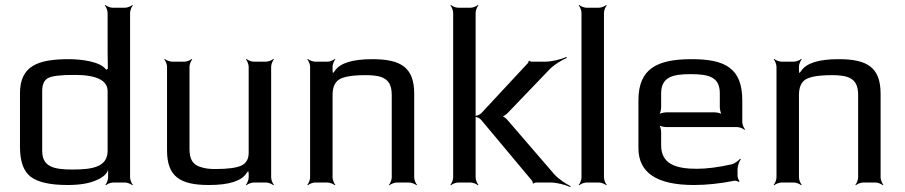

<svg xmlns="http://www.w3.org/2000/svg" viewBox="-20 -731 3625 769"><path d="M256 -494C133 -494 60 -468 60 -357V-144C60 -85 74 -45 103 -23C132 -1 181 10 251 10C301 10 341 3 370 -11C394 -22 408 -35 412 -49C412 -49 414 -48 414 -48L410 -49C410 -49 413 -48 413 -48V-20C413 -11 407 4 402 9L404 11C409 6 424 0 433 0H481C490 0 505 6 510 11L512 9C507 4 501 -11 501 -20V-680C501 -689 507 -704 512 -709L510 -711C505 -706 490 -700 481 -700H431C422 -700 407 -706 402 -711L400 -709C405 -704 411 -689 411 -680V-555C411 -532 411 -499 412 -456C412 -455 407 -453 407 -453L410 -454C410 -454 405 -452 405 -452C382 -485 304 -494 256 -494ZM270 -52C197 -52 149 -62 149 -127V-366C149 -393 157 -411 174 -419C190 -427 225 -431 278 -431C367 -431 411 -409 411 -366V-127C411 -61 348 -52 270 -52Z M817 10C897 10 947 -6 967 -37C970 -42 977 -47 978 -51L974 -53C973 -49 976 -41 976 -36V-20C976 -11 970 4 965 9L967 11C972 6 987 0 996 0H1046C1055 0 1070 6 1075 11L1077 9C1072 4 1066 -11 1066 -20V-464C1066 -473 1072 -488 1077 -493L1075 -495C1070 -490 1055 -484 1046 -484H996C987 -484 972 -490 967 -495L965 -493C970 -488 976 -473 976 -464V-119C976 -94 966 -77 947 -68C928 -59 893 -54 843 -54C820 -54 802 -56 787 -61C752 -70 739 -93 739 -134V-464C739 -473 745 -488 750 -493L748 -495C743 -490 728 -484 719 -484H669C660 -484 645 -490 640 -495L638 -493C643 -488 649 -473 649 -464V-129C649 -23 702 10 817 10Z M1471 -494C1391 -494 1341 -478 1321 -447C1318 -442 1311 -437 1310 -433L1314 -431C1315 -435 1312 -443 1312 -448V-464C1312 -473 1318 -488 1323 -493L1321 -495C1316 -490 1301 -484 1292 -484H1242C1233 -484 1218 -490 1213 -495L1211 -493C1216 -488 1222 -473 1222 -464V-20C1222 -11 1216 4 1211 9L1213 11C1218 6 1233 0 1242 0H1292C1301 0 1316 6 1321 11L1323 9C1318 4 1312 -11 1312 -20V-350C1312 -381 1321 -402 1339 -413C1357 -424 1392 -430 1445 -430C1468 -430 1487 -428 1502 -424C1536 -414 1549 -391 1549 -350V-20C1549 -11 1543 4 1538 9L1540 11C1545 6 1560 0 1569 0H1619C1628 0 1643 6 1648 11L1650 9C1645 4 1639 -11 1639 -20V-355C1639 -461 1586 -494 1471 -494Z M2200 -33 2012 -251C2007 -257 1994 -267 1988 -267V-263C1994 -263 2007 -272 2013 -278L2178 -450C2197 -471 2231 -491 2250 -499L2249 -503C2229 -494 2192 -484 2163 -484H2109C2106 -484 2101 -486 2100 -488L2097 -486C2097 -485 2096 -479 2094 -478L1908 -278C1903 -272 1890 -267 1884 -267V-263C1890 -263 1902 -257 1907 -251L2111 -7C2113 -5 2114 1 2114 3L2117 4C2118 3 2124 0 2126 0H2185C2212 0 2246 10 2264 18L2266 15C2248 6 2218 -13 2200 -33ZM1885 -20V-680C1885 -689 1891 -704 1896 -709L1894 -711C1889 -706 1874 -700 1865 -700H1815C1806 -700 1791 -706 1786 -711L1784 -709C1789 -704 1795 -689 1795 -680V-20C1795 -11 1789 4 1784 9L1786 11C1791 6 1806 0 1815 0H1865C1874 0 1889 6 1894 11L1896 9C1891 4 1885 -11 1885 -20Z M2399 -20V-680C2399 -689 2405 -704 2410 -709L2408 -711C2403 -706 2388 -700 2379 -700H2329C2320 -700 2305 -706 2300 -711L2298 -709C2303 -704 2309 -689 2309 -680V-20C2309 -11 2303 4 2298 9L2300 11C2305 6 2320 0 2329 0H2379C2388 0 2403 6 2408 11L2410 9C2405 4 2399 -11 2399 -20Z M2751 -494C2614 -494 2537 -458 2537 -329V-138C2537 -39 2611 10 2759 10C2811 10 2865 4 2921 -7C2927 -8 2936 -5 2939 -2L2942 -5C2939 -8 2934 -20 2934 -26V-53C2934 -66 2941 -85 2947 -93L2944 -95C2938 -88 2923 -76 2911 -73C2858 -61 2811 -55 2771 -55C2689 -55 2628 -73 2628 -149V-202C2628 -211 2624 -228 2619 -233L2617 -231C2622 -226 2639 -222 2648 -222H2933C2942 -222 2957 -216 2962 -211L2964 -213C2959 -218 2953 -233 2953 -242V-329C2953 -458 2884 -494 2751 -494ZM2746 -434C2819 -434 2863 -423 2863 -357V-301C2863 -292 2867 -275 2872 -270L2874 -272C2869 -277 2852 -281 2843 -281H2648C2639 -281 2622 -277 2617 -272L2619 -270C2624 -275 2628 -292 2628 -301V-357C2628 -423 2675 -434 2746 -434Z M3339 -494C3259 -494 3209 -478 3189 -447C3186 -442 3179 -437 3178 -433L3182 -431C3183 -435 3180 -443 3180 -448V-464C3180 -473 3186 -488 3191 -493L3189 -495C3184 -490 3169 -484 3160 -484H3110C3101 -484 3086 -490 3081 -495L3079 -493C3084 -488 3090 -473 3090 -464V-20C3090 -11 3084 4 3079 9L3081 11C3086 6 3101 0 3110 0H3160C3169 0 3184 6 3189 11L3191 9C3186 4 3180 -11 3180 -20V-350C3180 -381 3189 -402 3207 -413C3225 -424 3260 -430 3313 -430C3336 -430 3355 -428 3370 -424C3404 -414 3417 -391 3417 -350V-20C3417 -11 3411 4 3406 9L3408 11C3413 6 3428 0 3437 0H3487C3496 0 3511 6 3516 11L3518 9C3513 4 3507 -11 3507 -20V-355C3507 -461 3454 -494 3339 -494Z"/></svg>

Font: Gamestation Storm
Style: Regular
Weight: 400
Designer: Jonas Hecksher
Foundry: Jonas Hecksher, Playtypeª, e-types AS
Version: Version 1.003